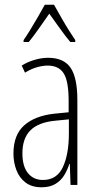

<svg xmlns="http://www.w3.org/2000/svg" viewBox="-20 -784 416 814"><path d="M184 -539Q250 -539 279 -497Q308 -455 308 -359V0H279L276 -89H274Q266 -64 252.5 -41.5Q239 -19 215.5 -4.5Q192 10 156 10Q115 10 88.5 -10Q62 -30 49.5 -63Q37 -96 37 -133Q37 -212 82.5 -252.5Q128 -293 210 -302L271 -308V-356Q271 -440 250 -473Q229 -506 182 -506Q163 -506 138.5 -499.5Q114 -493 86 -476L72 -506Q98 -522 127.5 -530.5Q157 -539 184 -539ZM212 -272Q142 -265 108.5 -231Q75 -197 75 -134Q75 -79 98.5 -50Q122 -21 162 -21Q221 -21 246.5 -75.5Q272 -130 272 -218V-278ZM209 -764Q222 -741 239.5 -710Q257 -679 274 -652.5Q291 -626 299 -614V-606H278Q257 -631 233.5 -664Q210 -697 189 -726Q170 -699 145.5 -664Q121 -629 102 -606H80V-614Q92 -631 108.5 -658Q125 -685 141.5 -713.5Q158 -742 170 -764Z"/></svg>

Font: Noto Sans Khmer ExtraCondensed ExtraLight
Style: Regular
Weight: 250
Width: 2
Designer: Danh Hong and the Monotype Design Team
Foundry: Monotype Imaging Inc.
Version: Version 2.004